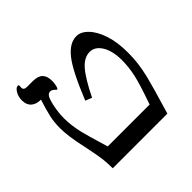

<svg xmlns="http://www.w3.org/2000/svg" viewBox="-148 -744 899 899"><g transform="rotate(-45 302.0 -294.0)"><path d="M551.8 -333Q551.8 -294.4 547.6 -261.7Q543.5 -229 533.2 -186.3Q522.9 -143.6 480 0H118.2Q118.2 -34.2 114.5 -64.9Q110.8 -95.7 95.2 -168.9Q76.2 -252.9 76.2 -309.1Q76.2 -345.2 83.7 -379.6Q91.3 -414.1 107.9 -464.8Q77.1 -464.8 59.6 -480.2Q42 -495.6 42 -524.9Q42 -550.3 53.5 -569.1Q64.9 -587.9 77.1 -587.9Q83 -587.9 83 -580.1L82 -569.8Q82 -553.2 104 -553.2H142.1Q175.8 -553.2 191.4 -537.6Q207 -522 207 -490.2Q207 -475.1 203.4 -460Q199.7 -444.8 194.8 -444.8Q191.9 -444.8 190.4 -447.3Q187 -451.7 179.9 -456.8Q172.9 -461.9 166 -461.9Q152.8 -461.9 145 -448.7Q137.2 -435.5 129.6 -399.2Q122.1 -362.8 122.1 -327.1Q122.1 -302.7 125 -279.1Q127.9 -255.4 134.5 -226.3Q141.1 -197.3 173.8 -88.9H451.2Q486.8 -189.5 496.8 -236.1Q506.8 -282.7 506.8 -327.1Q506.8 -388.2 484.4 -425Q461.9 -461.9 426.8 -461.9Q390.1 -461.9 357.7 -424.8Q325.2 -387.7 283.2 -301.8L251 -314.9Q308.1 -456.1 348.9 -507.1Q389.6 -558.1 435.1 -558.1Q464.4 -558.1 491.7 -529.8Q519 -501.5 535.4 -451.2Q551.8 -400.9 551.8 -333Z"/></g></svg>

Font: Tinos
Style: Regular
Weight: 400
Designer: Steve Matteson
Foundry: Monotype Imaging Inc.
Version: Version 1.23